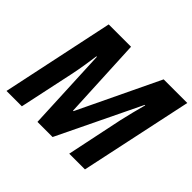

<svg xmlns="http://www.w3.org/2000/svg" viewBox="-159 -932 1149 1149"><g transform="rotate(45 415.5 -357.0)"><path d="M15 0 166 -714H355L380 -198H384L631 -714H831L679 0H546L621 -359Q630 -399 641.5 -444.5Q653 -490 663 -526H659L405 0H277L253 -527H249Q245 -495 237 -445Q229 -395 219 -347L145 0Z"/></g></svg>

Font: Noto Sans SemiCondensed
Style: Bold Italic
Weight: 700
Width: 4
Italic angle: -12°
Designer: Monotype Design Team
Foundry: Monotype Imaging Inc.
Version: Version 2.013; ttfautohint (v1.8.4.7-5d5b)